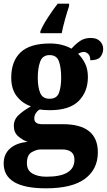

<svg xmlns="http://www.w3.org/2000/svg" viewBox="-27 -786 580 1042"><path d="M222 236Q365 236 434.5 184Q504 132 504 41Q504 -112 314 -112H202Q159 -112 159 -143Q159 -160 169 -174Q179 -188 190 -192Q198 -190 216 -189Q234 -188 244 -188Q350 -188 400 -238Q450 -288 450 -368Q450 -411 434.5 -442Q419 -473 397 -494Q413 -504 429 -504Q440 -504 451.5 -493.5Q463 -483 463 -459Q503 -459 518 -477.5Q533 -496 533 -521Q533 -545 515.5 -562.5Q498 -580 466 -580Q432 -580 408 -564Q384 -548 361 -522Q310 -550 244 -550Q136 -550 85 -502Q34 -454 34 -365Q34 -301 65 -262.5Q96 -224 141 -209Q100 -186 74 -161.5Q48 -137 48 -103Q48 -67 71.5 -46.5Q95 -26 123 -16Q63 -11 28 19.5Q-7 50 -7 101Q-7 236 222 236ZM242 -250Q204 -250 191 -282Q178 -314 178 -364Q178 -416 191 -451.5Q204 -487 242 -487Q281 -487 293 -452.5Q305 -418 305 -365Q305 -314 293 -282Q281 -250 242 -250ZM225 173Q178 173 148.5 155.5Q119 138 119 100Q119 55 145 40Q171 25 194 25H309Q377 25 377 81Q377 173 225 173ZM192 -606H308Q314 -638 326 -681Q338 -724 348 -753V-766H286Q261 -734 233 -691Q205 -648 192 -616Z"/></svg>

Font: Noto Serif SemiCondensed Extra
Style: Regular
Weight: 800
Width: 4
Designer: Monotype Design Team
Foundry: Monotype Imaging Inc.
Version: Version 1.002